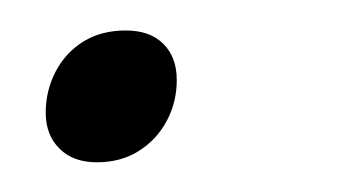

<svg xmlns="http://www.w3.org/2000/svg" viewBox="-20 -99 238 126"><path d="M62.5 -79Q78.5 -79 87.2 -70.2Q96 -61.5 96 -46.5Q96 -32 89.5 -19.8Q83 -7.5 71.2 0Q59.5 7.5 43.5 7.5Q28 7.5 19 -1.5Q10 -10.5 10 -25Q10 -39.5 16.5 -52Q23 -64.5 34.8 -71.8Q46.5 -79 62.5 -79Z"/></svg>

Font: Newsreader ExtraLight
Style: Italic
Weight: 250
Italic angle: -17°
Designer: Hugues Gentile
Foundry: Production Type
Version: Version 1.003